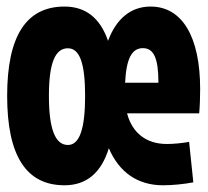

<svg xmlns="http://www.w3.org/2000/svg" viewBox="-20 -547 626 577"><path d="M173.8 9.8C239.7 9.8 284.2 -27.3 307.1 -101.6C337.9 -29.3 393.6 9.8 469.7 9.8C499 9.8 532.7 6.3 561 1L548.3 -120.6C526.4 -116.7 502 -114.3 481.4 -114.3C419.4 -114.3 377.4 -147.5 361.8 -206.5H578.6C580.6 -228 581.5 -254.9 581.5 -279.3C581.5 -437 527.3 -527.3 432.6 -527.3C373.5 -527.3 329.6 -491.2 304.7 -424.3C280.8 -493.2 237.3 -527.3 173.8 -527.3C58.6 -527.3 1.5 -438.5 1.5 -258.8C1.5 -79.1 58.6 9.8 173.8 9.8ZM184.1 -111.3C145.5 -111.3 127 -160.2 127 -258.8C127 -357.4 145.5 -401.9 184.1 -401.9C219.2 -401.9 235.8 -357.4 235.8 -258.8C235.8 -160.2 219.2 -111.3 184.1 -111.3ZM356 -298.3C359.4 -371.1 376.5 -402.3 409.2 -402.3C442.4 -402.3 456.1 -371.6 456.1 -298.3Z"/></svg>

Font: Cascadia Mono NF
Style: Bold
Weight: 700
Monospace: yes
Designer: Aaron Bell
Foundry: Saja Typeworks
Version: Version 2404.023